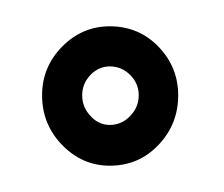

<svg xmlns="http://www.w3.org/2000/svg" viewBox="-20 -716 170 146"><path d="M63.5 -590Q85.5 -590 100.5 -605.8Q115.5 -621.5 115.5 -643.5Q115.5 -665 100.5 -680.5Q85.5 -696 63.5 -696Q42.5 -696 27.2 -680.5Q12 -665 12 -643.5Q12 -621.5 27.2 -605.8Q42.5 -590 63.5 -590ZM63.5 -621Q55 -621 48.8 -627.8Q42.5 -634.5 42.5 -643.5Q42.5 -652.5 48.8 -659Q55 -665.5 63.5 -665.5Q72.5 -665.5 79 -659Q85.5 -652.5 85.5 -643.5Q85.5 -634.5 79 -627.8Q72.5 -621 63.5 -621Z"/></svg>

Font: Anybody Condensed
Style: Regular
Weight: 400
Width: 3
Designer: Tyler Finck
Foundry: Etcetera Type Company
Version: Version 1.113;gftools[0.9.25]